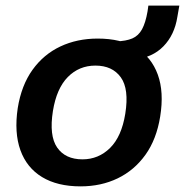

<svg xmlns="http://www.w3.org/2000/svg" viewBox="-20 -652 657 682"><path d="M266 10Q184 10 129.5 -23Q75 -56 52.5 -118.5Q30 -181 43 -268Q56 -349 95.5 -404Q135 -459 194.5 -487Q254 -515 327 -515Q410 -515 464 -482Q518 -449 540.5 -387Q563 -325 549 -238Q536 -157 496.5 -102Q457 -47 398 -18.5Q339 10 266 10ZM273 -86Q330 -86 371 -126.5Q412 -167 425 -248Q439 -336 409 -377.5Q379 -419 319 -419Q261 -419 221 -378.5Q181 -338 168 -258Q154 -170 183 -128Q212 -86 273 -86ZM457 -441 389 -486 392 -505Q428 -506 450 -515.5Q472 -525 484.5 -548Q497 -571 504 -611L507 -632H617L610 -592Q600 -528 560.5 -487.5Q521 -447 457 -441Z"/></svg>

Font: Mulish ExtraLight
Style: Bold Italic
Weight: 700
Italic angle: -9°
Version: Version 3.603